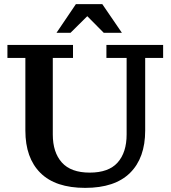

<svg xmlns="http://www.w3.org/2000/svg" viewBox="-20 -900 827 931"><path d="M393 11Q249 11 176 -61.5Q103 -134 103 -267V-619H16V-682H334V-619H236V-248Q236 -161 280 -112Q324 -63 415 -63Q507 -63 550.5 -112Q594 -161 594 -248V-619H496V-682H771V-619H684V-267Q684 -134 610.5 -61.5Q537 11 393 11ZM254 -741 348 -880H476L571 -741H483L376 -849H431L322 -741Z"/></svg>

Font: Montagu Slab 120pt Medium
Style: Regular
Weight: 500
Designer: Florian Karsten
Foundry: Florian Karsten
Version: Version 1.000